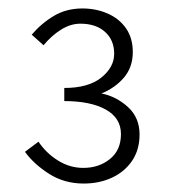

<svg xmlns="http://www.w3.org/2000/svg" viewBox="-20 -830 403 454"><path d="M178 -396Q132 -396 96 -419Q60 -442 39 -471L71 -495Q89 -468 117 -450.5Q145 -433 177 -433Q214 -433 240 -454Q266 -475 266 -513Q266 -551 230 -571Q194 -591 132 -591V-622Q189 -622 219.5 -646.5Q250 -671 250 -703Q250 -735 228.5 -754.5Q207 -774 170 -774Q147 -774 124.5 -760Q102 -746 83 -723L55 -748Q78 -775 107.5 -792.5Q137 -810 175 -810Q207 -810 234.5 -798Q262 -786 278 -763Q294 -740 294 -707Q294 -671 273 -646.5Q252 -622 220 -609Q255 -602 282.5 -577Q310 -552 310 -512Q310 -476 292.5 -450Q275 -424 245 -410Q215 -396 178 -396Z"/></svg>

Font: Assistant ExtraLight Light
Style: Regular
Weight: 300
Version: Version 3.000